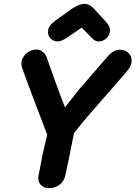

<svg xmlns="http://www.w3.org/2000/svg" viewBox="-20 -975 703 996"><path d="M237 1Q266 1 290 -17.5Q314 -36 320 -70L344 -184Q340 -167 364 -285Q410 -344 489 -434L542 -494Q583 -542 609 -571Q634 -599 642 -610Q663 -635 663 -661Q663 -685 645.5 -701Q628 -717 603 -717Q569 -717 540 -684L391 -512L317 -418Q291 -485 267.5 -550Q244 -615 230 -655L223 -676Q217 -694 202 -706Q187 -718 171 -718Q147 -718 127 -705.5Q107 -693 97 -671.5Q87 -650 94 -625Q110 -578 164 -436L225 -276L212 -222Q200 -174 186 -95L180 -66Q174 -36 190 -17.5Q206 1 237 1ZM280 -760Q299 -760 331 -782L404 -832L454 -780Q464 -770 472 -765Q480 -760 492 -760Q515 -760 533 -777.5Q551 -795 551 -820Q551 -839 525 -867L469 -928Q445 -955 418 -955Q391 -955 354 -930L267 -868Q248 -854 238.5 -840.5Q229 -827 229 -809Q229 -788 244 -774Q259 -760 280 -760Z"/></svg>

Font: Balsamiq Sans
Style: Bold Italic
Weight: 700
Italic angle: -12°
Designer: Michael Angeles
Foundry: Balsamiq SRL
Version: Version 1.020; ttfautohint (v1.8.4.7-5d5b);gftools[0.9.26]